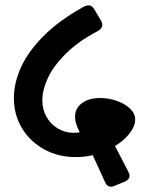

<svg xmlns="http://www.w3.org/2000/svg" viewBox="-20 -642 543 722"><path d="M462.4 3.4Q467.3 12.2 467.3 18.1Q467.3 33.2 449.2 41L411.6 56.6Q404.3 60.1 397.5 60.1Q390.1 60.1 384.3 55.7Q378.4 51.3 375 42.5L328.6 -58.6Q297.9 -51.3 264.6 -51.3Q199.2 -51.3 146.2 -80.3Q93.3 -109.4 62.7 -159.9Q32.2 -210.4 32.2 -273.4Q32.2 -329.1 58.6 -388.2Q85 -447.3 143.8 -506.6Q202.6 -565.9 295.9 -617.2Q306.6 -622.1 312.5 -622.1Q326.2 -622.1 335 -606.4L360.4 -563.5Q364.7 -556.2 364.7 -548.3Q364.7 -534.7 347.2 -524.9Q275.4 -487.3 228.8 -441.4Q182.1 -395.5 160.6 -349.9Q139.2 -304.2 139.2 -264.6Q139.2 -229.5 155.3 -201.7Q171.4 -173.8 198.5 -158.2Q225.6 -142.6 256.3 -142.6Q268.6 -142.6 279.8 -144.5Q262.2 -178.7 262.2 -203.1Q262.2 -234.4 287.8 -253.9Q313.5 -273.4 356.4 -273.4Q388.2 -273.4 418.7 -262.9Q449.2 -252.4 468.8 -233.9Q488.3 -215.3 488.3 -191.9Q488.3 -168 467.8 -141.1Q447.3 -114.3 412.6 -92.8Z"/></svg>

Font: Jaldi
Style: Bold
Weight: 400
Designer: Pablo Cosgaya and Nicolas Silva
Foundry: Omnibus-Type
Version: Version 1.007